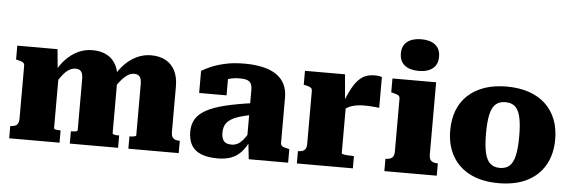

<svg xmlns="http://www.w3.org/2000/svg" viewBox="-50 -944 3330 1117"><g transform="rotate(5 1615.0 -385.5)"><path d="M31 0V-72H33Q56 -72 68.5 -82Q81 -92 81 -120V-428Q81 -438 76.5 -443Q72 -448 63 -451.5Q54 -455 39 -458L31 -460V-541H266L278 -413L286 -414V-81Q286 -78 292 -75.5Q298 -73 306 -72.5Q314 -72 321 -72H325V0ZM667 0H385V-72H388Q396 -72 404 -72.5Q412 -73 418 -75.5Q424 -78 424 -81V-379Q424 -398 420 -411Q416 -424 406.5 -430.5Q397 -437 380 -437Q361 -437 342 -425.5Q323 -414 303 -388Q283 -362 259 -320L262 -407Q284 -450 315.5 -483Q347 -516 386 -534.5Q425 -553 469 -553Q520 -553 555.5 -533.5Q591 -514 609.5 -476.5Q628 -439 628 -384V-81Q628 -78 634 -75.5Q640 -73 648.5 -72.5Q657 -72 664 -72H667ZM1021 0H727V-72H730Q738 -72 746.5 -73Q755 -74 760.5 -76Q766 -78 766 -81V-379Q766 -398 762 -411Q758 -424 748.5 -430.5Q739 -437 722 -437Q703 -437 684 -424.5Q665 -412 644.5 -387Q624 -362 602 -322L605 -408Q627 -451 658.5 -483.5Q690 -516 729 -534.5Q768 -553 812 -553Q862 -553 897.5 -533.5Q933 -514 952 -476.5Q971 -439 971 -384V-120Q971 -92 983.5 -82Q996 -72 1018 -72H1021Z M1423 -327V-258Q1383 -250 1355 -241.5Q1327 -233 1309 -222Q1291 -211 1281.5 -199Q1272 -187 1268 -172.5Q1264 -158 1264 -142Q1264 -117 1271 -102.5Q1278 -88 1291 -82Q1304 -76 1323 -76Q1341 -76 1357.5 -84.5Q1374 -93 1390 -112Q1406 -131 1423 -162L1431 -112Q1411 -68 1386 -41Q1361 -14 1327.5 -1.5Q1294 11 1249 11Q1192 11 1153.5 -4Q1115 -19 1096 -50.5Q1077 -82 1077 -131Q1077 -174 1096 -205Q1115 -236 1156 -258.5Q1197 -281 1263 -297.5Q1329 -314 1423 -327ZM1430 0 1418 -108 1410 -105V-406Q1410 -424 1404 -437.5Q1398 -451 1382.5 -457.5Q1367 -464 1337 -464Q1295 -464 1267.5 -453Q1240 -442 1230 -428Q1220 -433 1218.5 -441Q1217 -449 1222 -457Q1227 -465 1239 -470.5Q1251 -476 1269 -476V-359H1109V-488Q1125 -498 1157.5 -513Q1190 -528 1240.5 -540Q1291 -552 1358 -552Q1417 -552 1463.5 -541.5Q1510 -531 1542.5 -509.5Q1575 -488 1592 -454.5Q1609 -421 1609 -376V-110Q1609 -101 1614 -95.5Q1619 -90 1628.5 -87Q1638 -84 1653 -81L1660 -79V0Z M2160 -544V-364Q2152 -365 2137 -366.5Q2122 -368 2105 -369Q2088 -370 2073 -370Q2053 -370 2034.5 -367.5Q2016 -365 2000 -360Q1984 -355 1971 -346.5Q1958 -338 1946 -325L1942 -360Q1966 -421 1988.5 -463Q2011 -505 2041 -527.5Q2071 -550 2118 -550Q2133 -550 2144 -548Q2155 -546 2160 -544ZM1711 0V-72H1713Q1736 -72 1748.5 -82Q1761 -92 1761 -120V-428Q1761 -438 1756.5 -443Q1752 -448 1743 -451.5Q1734 -455 1719 -458L1711 -460V-541H1945L1959 -378L1966 -380V-83Q1966 -79 1975.5 -76.5Q1985 -74 2000 -73Q2015 -72 2031 -72H2038V0Z M2370 -598Q2318 -598 2288 -621.5Q2258 -645 2258 -691Q2258 -736 2288 -759.5Q2318 -783 2370 -783Q2422 -783 2451.5 -759.5Q2481 -736 2481 -691Q2481 -645 2451.5 -621.5Q2422 -598 2370 -598ZM2477 -541V-119Q2477 -92 2490 -82Q2503 -72 2526 -72H2528V0H2222V-72H2224Q2247 -72 2260 -82Q2273 -92 2273 -119V-428Q2273 -442 2262.5 -447.5Q2252 -453 2230 -458L2222 -460V-541Z M3196 -270Q3196 -184 3160 -120.5Q3124 -57 3055.5 -22.5Q2987 12 2889 12Q2792 12 2723.5 -22.5Q2655 -57 2619 -120.5Q2583 -184 2583 -270Q2583 -335 2603 -387Q2623 -439 2663 -476Q2703 -513 2759.5 -532.5Q2816 -552 2889 -552Q2962 -552 3019 -532.5Q3076 -513 3115.5 -476Q3155 -439 3175.5 -387Q3196 -335 3196 -270ZM2792 -270Q2792 -201 2801.5 -158.5Q2811 -116 2832.5 -96.5Q2854 -77 2889 -77Q2925 -77 2946 -96.5Q2967 -116 2976.5 -158.5Q2986 -201 2986 -270Q2986 -339 2976.5 -381Q2967 -423 2946 -442Q2925 -461 2889 -461Q2854 -461 2832.5 -442Q2811 -423 2801.5 -381Q2792 -339 2792 -270Z"/></g></svg>

Font: Roboto Serif ExtraBold
Style: Regular
Weight: 800
Designer: Greg Gazdowicz
Foundry: Commercial Type
Version: Version 1.008